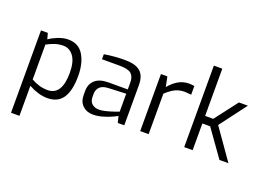

<svg xmlns="http://www.w3.org/2000/svg" viewBox="-135 -1108 2311 1689"><g transform="rotate(20 1020.5 -263.0)"><path d="M76 -534H140L155 -479Q187 -502 236 -521.5Q285 -541 330 -541Q428 -541 474.5 -464Q521 -387 521 -268Q521 -131 474.5 -62Q428 7 330 7Q287 7 241.5 -7Q196 -21 155 -44V237H76ZM442 -268Q442 -373 404 -424Q366 -475 308 -475Q266 -475 229 -462.5Q192 -450 155 -430V-103Q231 -60 308 -60Q442 -60 442 -268Z M623 -128V-166Q623 -231 665.5 -269Q708 -307 790 -307H971V-373Q971 -427 941.5 -453Q912 -479 833 -479H667V-526Q761 -542 862 -542Q959 -542 1004.5 -502.5Q1050 -463 1050 -377V0H989L974 -61Q967 -55 930.5 -38Q894 -21 847 -7.5Q800 6 758 6Q698 6 660.5 -30Q623 -66 623 -128ZM971 -99V-267L808 -260Q753 -258 727.5 -233Q702 -208 702 -165V-141Q702 -95 728.5 -74Q755 -53 793 -53Q820 -53 859 -63Q898 -73 929.5 -84Q961 -95 971 -99Z M1199 -534H1259L1278 -441Q1317 -488 1362 -514Q1407 -540 1461 -540Q1488 -540 1511 -535V-454Q1466 -459 1453 -459Q1400 -459 1361.5 -440Q1323 -421 1278 -379V0H1199Z M1611 -763H1690V-321H1766L1929 -534H2013L1825 -285L2025 0H1941L1763 -250H1690V0H1611Z"/></g></svg>

Font: Exo
Style: Regular
Weight: 400
Designer: Natanael Gama
Foundry: Natanael Gama
Version: Version 1.500; ttfautohint (v1.6)